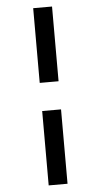

<svg xmlns="http://www.w3.org/2000/svg" viewBox="-63 -907 542 1036"><g transform="rotate(-5 208.5 -389.0)"><path d="M157.7 -464.4V-869.1H259.8V-464.4ZM157.7 90.8V-312H259.8V90.8Z"/></g></svg>

Font: HaufeMerriweatherSans
Style: Regular
Weight: 400
Designer: Eben Sorkin ( eben@eyebytes.com )
Foundry: Eben Sorkin
Version: Version 1.56